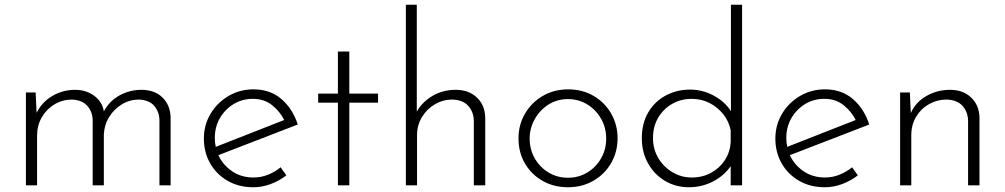

<svg xmlns="http://www.w3.org/2000/svg" viewBox="-20 -780 4231 808"><path d="M130 -391 134 -305Q156 -350 200 -376Q244 -402 296 -402Q343 -402 377 -376.5Q411 -351 417 -311Q440 -355 483 -378.5Q526 -402 575 -402Q631 -402 664 -369.5Q697 -337 698 -285V0H651V-275Q650 -310 629 -334.5Q608 -359 565 -361Q526 -361 493 -341Q460 -321 439.5 -288Q419 -255 417 -214V0H370V-275Q369 -310 347.5 -334.5Q326 -359 283 -361Q243 -361 209.5 -341Q176 -321 156 -286.5Q136 -252 136 -210V0H89V-391Z M1046 8Q985 8 938 -19Q891 -46 864.5 -92.5Q838 -139 838 -197Q838 -254 866 -301Q894 -348 941.5 -376Q989 -404 1047 -404Q1117 -404 1164.5 -363Q1212 -322 1233 -256L899 -127Q918 -86 956.5 -59.5Q995 -33 1047 -33Q1079 -33 1108.5 -45Q1138 -57 1161 -76L1185 -42Q1157 -20 1120.5 -6Q1084 8 1046 8ZM884 -199Q884 -180 888 -162L1176 -275Q1158 -311 1125 -337.5Q1092 -364 1044 -364Q999 -364 963 -342Q927 -320 905.5 -283Q884 -246 884 -199Z M1402 -563H1450V-386H1571V-348H1450V0H1402V-348H1319V-386H1402Z M1688 0V-760H1734V-310Q1755 -349 1798.5 -375.5Q1842 -402 1898 -402Q1953 -402 1987 -369.5Q2021 -337 2022 -285V0H1974V-272Q1973 -310 1950 -335Q1927 -360 1883 -361Q1844 -361 1810 -341Q1776 -321 1755.5 -287Q1735 -253 1735 -210V0Z M2162 -198Q2162 -255 2189.5 -302Q2217 -349 2264.5 -376.5Q2312 -404 2371 -404Q2431 -404 2478 -376.5Q2525 -349 2552 -302Q2579 -255 2579 -198Q2579 -141 2552 -94Q2525 -47 2477.5 -19.5Q2430 8 2370 8Q2311 8 2264 -18.5Q2217 -45 2189.5 -91.5Q2162 -138 2162 -198ZM2209 -197Q2209 -151 2230.5 -113.5Q2252 -76 2288.5 -54Q2325 -32 2370 -32Q2415 -32 2451.5 -54Q2488 -76 2509.5 -113.5Q2531 -151 2531 -197Q2531 -243 2509.5 -280.5Q2488 -318 2451.5 -340.5Q2415 -363 2370 -363Q2324 -363 2287.5 -339.5Q2251 -316 2230 -278Q2209 -240 2209 -197Z M2879 8Q2824 8 2779 -18.5Q2734 -45 2707.5 -92Q2681 -139 2681 -198Q2681 -261 2708 -307Q2735 -353 2781.5 -378Q2828 -403 2884 -403Q2936 -403 2983 -378Q3030 -353 3056 -312V-760H3103V0H3055V-81Q3028 -41 2981 -16.5Q2934 8 2879 8ZM2891 -33Q2936 -33 2972 -52.5Q3008 -72 3030 -105.5Q3052 -139 3055 -181V-231Q3048 -269 3024 -299Q3000 -329 2966 -346.5Q2932 -364 2891 -364Q2846 -364 2809 -343Q2772 -322 2750 -285Q2728 -248 2728 -199Q2728 -153 2750 -115.5Q2772 -78 2809.5 -55.5Q2847 -33 2891 -33Z M3451 8Q3390 8 3343 -19Q3296 -46 3269.5 -92.5Q3243 -139 3243 -197Q3243 -254 3271 -301Q3299 -348 3346.5 -376Q3394 -404 3452 -404Q3522 -404 3569.5 -363Q3617 -322 3638 -256L3304 -127Q3323 -86 3361.5 -59.5Q3400 -33 3452 -33Q3484 -33 3513.5 -45Q3543 -57 3566 -76L3590 -42Q3562 -20 3525.5 -6Q3489 8 3451 8ZM3289 -199Q3289 -180 3293 -162L3581 -275Q3563 -311 3530 -337.5Q3497 -364 3449 -364Q3404 -364 3368 -342Q3332 -320 3310.5 -283Q3289 -246 3289 -199Z M3809 -391 3813 -304Q3833 -350 3878.5 -376Q3924 -402 3978 -402Q4033 -402 4067 -369.5Q4101 -337 4102 -285V0H4054V-272Q4053 -310 4030 -335Q4007 -360 3963 -361Q3924 -361 3890 -342Q3856 -323 3835.5 -289Q3815 -255 3815 -210V0H3768V-391Z"/></svg>

Font: Synthetic Light
Style: Regular
Weight: 300
Designer: Santiago Orozco
Foundry: Typemade
Version: Version 2.000; ttfautohint (v1.8.4.7-5d5b)